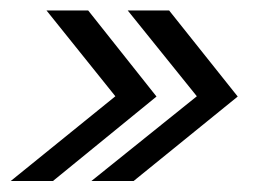

<svg xmlns="http://www.w3.org/2000/svg" viewBox="-35 -462 472 357"><path d="M202.5 -442.5H279.5L407 -282.5L213.5 -125.5H135L331 -283ZM51.5 -442.5H129L256 -282.5L63.5 -125.5H-15L179.5 -283Z"/></svg>

Font: Epilogue SemiBold
Style: Italic
Weight: 600
Italic angle: -12°
Designer: Tyler Finck
Foundry: Etcetera Type Co
Version: Version 2.111; ttfautohint (v1.8.3)